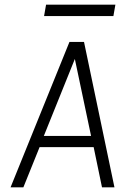

<svg xmlns="http://www.w3.org/2000/svg" viewBox="-20 -797 532 817"><path d="M25 0 275.5 -618.5H337.5L467 0H414L378.5 -171H148.5L79.5 0ZM166.5 -218.5H367.5L298.5 -546ZM176 -777H471L462.5 -728.5H167.5Z"/></svg>

Font: Karla Light
Style: Italic
Weight: 300
Italic angle: -8°
Designer: Jonathan Pinhorn
Version: Version 2.004;gftools[0.9.33]